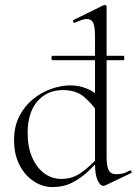

<svg xmlns="http://www.w3.org/2000/svg" viewBox="-20 -745 553 778"><path d="M193 -501Q190 -501 189 -505.5Q188 -510 189 -514.5Q190 -519 193 -519H480Q483 -519 483.5 -514.5Q484 -510 483.5 -505.5Q483 -501 480 -501ZM193 13Q152 13 116 -11Q80 -35 58.5 -77.5Q37 -120 37 -177Q37 -233 58.5 -274.5Q80 -316 114 -343.5Q148 -371 188 -385Q228 -399 265 -399Q300 -399 330.5 -386.5Q361 -374 387 -351L378 -287Q353 -325 320.5 -352.5Q288 -380 235 -380Q171 -380 131.5 -334.5Q92 -289 92 -206Q92 -150 110 -108Q128 -66 159 -43Q190 -20 228 -20Q274 -20 310 -46Q346 -72 378 -108L386 -101Q365 -77 337 -50.5Q309 -24 273.5 -5.5Q238 13 193 13ZM412 -718V-108Q412 -72 420.5 -55.5Q429 -39 450 -39Q460 -39 474.5 -41.5Q489 -44 505 -54Q510 -56 512.5 -50.5Q515 -45 510 -43L407 6Q403 8 399 8Q386 8 375.5 -14.5Q365 -37 365 -81V-599Q365 -635 358 -651.5Q351 -668 331 -668Q322 -668 311 -664Q300 -660 283 -653Q279 -651 276.5 -657Q274 -663 278 -664L400 -724Q402 -725 405 -725Q407 -725 409.5 -723Q412 -721 412 -718Z"/></svg>

Font: Cormorant Light
Style: Regular
Weight: 300
Designer: Christian Thalmann (Catharsis Fonts)
Foundry: Catharsis Fonts
Version: Version 4.000